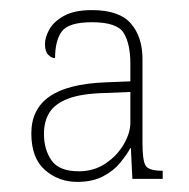

<svg xmlns="http://www.w3.org/2000/svg" viewBox="-20 -740 374 380"><path d="M133 -380Q96 -380 69 -403.5Q42 -427 42 -476Q42 -524 78 -549Q114 -574 188 -577L238 -579V-614Q238 -653 225 -674.5Q212 -696 162 -696Q116 -696 102.5 -678Q89 -660 89 -625Q82 -625 75.5 -631.5Q69 -638 69 -653Q69 -666 77.5 -681.5Q86 -697 106.5 -708.5Q127 -720 162 -720Q216 -720 239 -693.5Q262 -667 262 -623V-457Q262 -423 268 -412.5Q274 -402 302 -402V-386H242L239 -447H238Q231 -434 218 -418Q205 -402 184 -391Q163 -380 133 -380ZM136 -401Q166 -401 189 -416.5Q212 -432 225 -454.5Q238 -477 238 -497V-558L190 -556Q142 -555 115.5 -545Q89 -535 78 -517.5Q67 -500 67 -475Q67 -444 82 -422.5Q97 -401 136 -401Z"/></svg>

Font: Noto Serif Bengali Thin
Style: Regular
Weight: 250
Version: Version 2.003